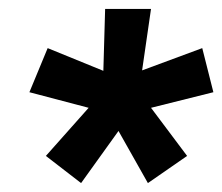

<svg xmlns="http://www.w3.org/2000/svg" viewBox="-20 -747 499 431"><path d="M162 -336 83 -397 179 -505 46 -540 87 -639 212 -588 216 -727H319L299 -589L434 -639L459 -540L319 -505L400 -397L312 -336L246 -453Z"/></svg>

Font: Muli ExtraBold
Style: Italic
Weight: 800
Italic angle: -4.541°
Designer: Vernon Adams
Foundry: Vernon Adams
Version: Version 2.000